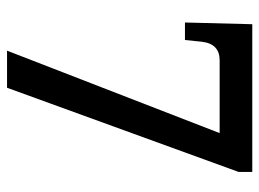

<svg xmlns="http://www.w3.org/2000/svg" viewBox="-118 -636 754 559"><g transform="rotate(90 259.5 -357.0)"><path d="M128 0 368 -619H156Q108 -619 102 -567L97 -518H46L51 -714H481V-674L236 0Z"/></g></svg>

Font: Noto Serif Thai SemiCondensed SemiBold
Style: Regular
Weight: 600
Width: 4
Designer: Monotype Design Team
Foundry: Monotype Imaging Inc.
Version: Version 2.002; ttfautohint (v1.8.4.7-5d5b)